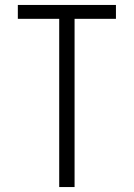

<svg xmlns="http://www.w3.org/2000/svg" viewBox="-20 -755 540 775"><path d="M219 0H281V-679H448V-735H52V-679H219Z"/></svg>

Font: Iosevka SS09 Light
Style: Regular
Weight: 300
Monospace: yes
Designer: Belleve Invis
Foundry: Belleve Invis
Version: Version 5.2.1; ttfautohint (v1.8.3)